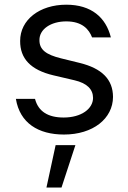

<svg xmlns="http://www.w3.org/2000/svg" viewBox="-20 -573 558 834"><path d="M257.8 11.4C384.2 11.4 470.5 -57.9 470.9 -152C470.5 -228 422.9 -275.9 326 -299.7L245 -319.6C180 -335.6 150.9 -357.2 151.3 -399.1C150.9 -446 200.6 -480.1 267.8 -480.1C338.4 -480.1 366.8 -444.6 380 -410.5H461.6C440 -497.2 376.8 -552.6 267.8 -552.6C152.3 -552.6 67.1 -487.2 67.5 -394.9C67.1 -319.6 111.9 -269.2 212.4 -245.7L303.3 -224.4C358 -211.6 383.9 -185.4 384.2 -147.7C383.9 -100.9 334.2 -62.5 256.4 -62.5C188.6 -62.5 146.3 -88.8 132.1 -143.5H49C66.1 -38.7 146 11.4 257.8 11.4ZM247.2 241.5 307.5 57.5H221.6L181.8 241.5Z"/></svg>

Font: Riot Sans 2.0
Style: Regular
Weight: 400
Designer: Rasmus Andersson
Foundry: rsms
Version: Version 3.006;hotconv 1.0.109;makeotfexe 2.5.65596